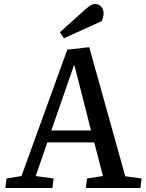

<svg xmlns="http://www.w3.org/2000/svg" viewBox="-20 -944 732 964"><path d="M414.1 -901.9Q439 -923.8 457 -923.8Q475.6 -923.8 487.8 -910.9Q500 -897.9 500 -877Q500 -859.4 491.2 -837.9L300.8 -752L280.8 -782.2ZM428.2 -707 608.9 -59.1 690.9 -47.9 685.1 0H411.1L417 -47.9L497.1 -60.1L453.1 -229H217.8L159.2 -60.1L249 -47.9L243.2 0H6.8L13.2 -47.9L87.9 -60.1L317.9 -694.8ZM237.8 -289.1H437L354 -615.2H351.1Z"/></svg>

Font: Literata Book Medium
Style: Italic
Weight: 500
Italic angle: -3°
Designer: Latin by Veronika Burian and Jose Scaglione. Greek by Irene Vlachou. Cyrillic by Vera Evstafieva
Foundry: TypeTogether
Version: Version 1.003;PS 001.003;hotconv 1.0.88;makeotf.lib2.5.64775